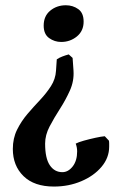

<svg xmlns="http://www.w3.org/2000/svg" viewBox="-20 -451 460 723"><path d="M294.9 -369.6Q294.9 -334.5 269.5 -313.7Q244.1 -293 210.4 -293Q185.5 -293 165 -307.6Q144.5 -322.3 144.5 -354.5Q144.5 -390.6 169.2 -410.9Q193.8 -431.2 228 -431.2Q254.4 -431.2 274.7 -416.7Q294.9 -402.3 294.9 -369.6ZM193.8 -227.5Q202.1 -233.4 214.1 -238Q226.1 -242.7 238.8 -246.1L253.4 -232.9L256.8 -184.6Q259.3 -146 243.2 -110.1Q227.1 -74.2 205.3 -40.5Q183.6 -6.8 166.7 25.4Q149.9 57.6 149.9 89.8Q149.9 145 167.5 171.1Q185.1 197.3 214.8 197.3Q236.8 197.3 253.7 175.8Q270.5 154.3 270.5 119.1Q270.5 104 265.1 89.8Q274.9 84.5 295.9 78.6Q316.9 72.8 339.1 67.9Q361.3 63 374.5 62L390.1 78.6Q391.1 82 391.1 89.6Q391.1 97.2 391.1 101.1Q391.1 143.1 362.3 177.2Q333.5 211.4 286.1 231.4Q238.8 251.5 183.1 251.5Q108.9 251.5 68.6 212.2Q28.3 172.9 28.3 109.9Q28.3 69.8 44.2 37.6Q60.1 5.4 83.5 -22Q106.9 -49.3 130.9 -74.7Q154.8 -100.1 171.9 -126.7Q189 -153.3 190.9 -184.6Z"/></svg>

Font: Dai Banna SIL SemiBold
Style: Regular
Weight: 600
Designer: Victor Gaultney
Foundry: SIL International
Version: Version 4.000